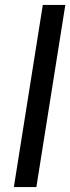

<svg xmlns="http://www.w3.org/2000/svg" viewBox="-20 -756 284 776"><path d="M36 0 153 -736H244L127 0Z"/></svg>

Font: Mulish ExtraLight Medium
Style: Italic
Weight: 500
Italic angle: -9°
Version: Version 3.603